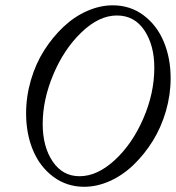

<svg xmlns="http://www.w3.org/2000/svg" viewBox="-20 -696 668 729"><path d="M299.8 13.2Q233.4 13.2 182.4 -24.9Q131.3 -63 105.2 -125.7Q79.1 -188.5 79.1 -265.1Q79.1 -329.6 97.4 -392.1Q115.7 -454.6 147.9 -505.1Q180.2 -555.7 221.4 -594.5Q262.7 -633.3 311.3 -654.5Q359.9 -675.8 408.2 -675.8Q474.6 -675.8 525.1 -637.9Q575.7 -600.1 601.8 -537.6Q627.9 -475.1 627.9 -398.9Q627.9 -335.9 609.9 -273.9Q591.8 -211.9 560.1 -160.9Q528.3 -109.9 487.3 -70.3Q446.3 -30.8 397.5 -8.8Q348.6 13.2 299.8 13.2ZM282.2 -26.9Q349.1 -26.9 415.5 -87.9Q481.9 -148.9 523.9 -245.4Q565.9 -341.8 565.9 -439Q565.9 -523.9 528.3 -580.6Q490.7 -637.2 423.8 -637.2Q356 -637.2 289.6 -573.5Q223.1 -509.8 182.6 -413.6Q142.1 -317.4 142.1 -225.1Q142.1 -139.2 179.9 -83Q217.8 -26.9 282.2 -26.9Z"/></svg>

Font: Junicode SmCond Light
Style: Italic
Weight: 300
Width: 4
Italic angle: -11°
Designer: Peter S. Baker
Version: Version 2.206